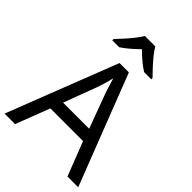

<svg xmlns="http://www.w3.org/2000/svg" viewBox="-268 -1060 1176 1176"><g transform="rotate(45 319.5 -472.0)"><path d="M545 0 459 -221H176L91 0H0L279 -717H360L638 0ZM352 -517Q349 -525 342 -546Q335 -567 328.5 -589.5Q322 -612 318 -624Q311 -593 302 -563.5Q293 -534 287 -517L206 -301H432ZM362 -944Q374 -922 396.5 -894.5Q419 -867 443.5 -840.5Q468 -814 487 -795V-784H425Q399 -800 371 -823.5Q343 -847 316 -874Q289 -847 262 -824Q235 -801 209 -784H149V-795Q168 -815 191.5 -841Q215 -867 237 -894.5Q259 -922 272 -944Z"/></g></svg>

Font: Noto Sans Samaritan
Style: Regular
Weight: 400
Designer: Monotype Design Team
Foundry: Monotype Imaging Inc.
Version: Version 2.001; ttfautohint (v1.8.4.7-5d5b)